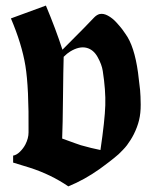

<svg xmlns="http://www.w3.org/2000/svg" viewBox="-20 -661 541 686"><path d="M207.5 -458Q206.1 -415 205.1 -313.7Q204.1 -212.4 202.1 -166Q259.3 -145 269 -142.1Q307.1 -131.3 338.9 -125Q354.5 -231 356.2 -284.7Q357.9 -338.4 347.2 -407.2Q343.8 -430.2 328.9 -457Q314 -483.9 289.1 -490.2Q263.2 -496.6 231 -477.1Q220.2 -470.7 207.5 -458ZM203.1 -483.4Q298.3 -578.6 316.9 -599.1Q326.2 -608.4 335.9 -610.8Q349.6 -613.8 365.7 -605Q381.8 -596.2 395 -581.8Q408.2 -567.4 416.3 -556.9Q424.3 -546.4 428.2 -540Q460 -496.6 473.1 -401.9Q478.5 -360.4 480.5 -339.6Q482.4 -318.8 482.7 -287.6Q482.9 -256.3 476.8 -231.4Q470.7 -206.5 458 -181.2Q452.6 -170.4 446 -160.2Q439.5 -149.9 433.6 -142.1Q427.7 -134.3 418.5 -124.8Q409.2 -115.2 403.8 -110.1Q398.4 -105 386.7 -95.7Q375 -86.4 370.6 -83Q366.2 -79.6 352.8 -69.6Q339.4 -59.6 335.9 -57.1Q281.7 -18.6 224.1 4.9Q162.1 -37.6 85.9 -62L26.9 -80.1V-105Q39.1 -106.9 51.3 -118.9Q63.5 -130.9 70.8 -145Q82 -167 82 -188Q83.5 -348.1 70.8 -425.8Q58.1 -503.4 19 -595.2L144 -641.1Q179.2 -557.1 203.1 -483.4Z"/></svg>

Font: KJV1611
Style: Regular
Weight: 400
Version: Version 3.6.1